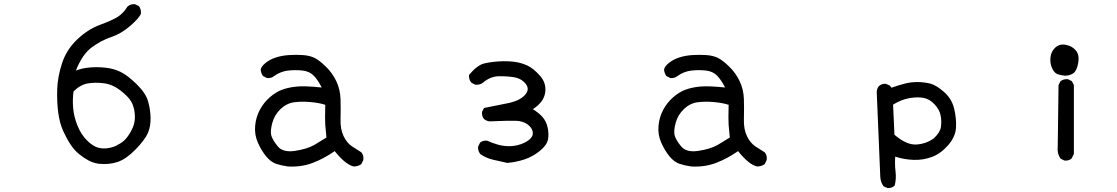

<svg xmlns="http://www.w3.org/2000/svg" viewBox="-20 -800 5540 952"><path d="M467.8 11.7Q442.4 7.8 419.9 -3.9Q397.5 -15.6 373 -35.2Q348.6 -54.7 329.1 -84.5Q309.6 -114.3 292.5 -152.3Q275.4 -190.4 268.6 -243.2Q261.7 -295.9 263.7 -357.4Q265.6 -418.9 287.6 -486.3Q309.6 -553.7 362.3 -604Q415 -654.3 475.6 -676.8Q536.1 -699.2 563.5 -716.3Q590.8 -733.4 612.3 -767.6Q627.9 -781.2 649.4 -779.3L668.9 -769.5Q680.7 -753.9 678.7 -732.4Q670.9 -710.9 626 -671.9Q581.1 -632.8 531.2 -616.2Q481.4 -599.6 434.6 -564.9Q387.7 -530.3 356.4 -450.2Q385.7 -461.9 423.8 -465.3Q461.9 -468.8 502.9 -464.4Q543.9 -460 578.1 -443.4Q612.3 -426.8 657.2 -382.8Q702.1 -338.9 713.9 -298.8Q725.6 -258.8 726.6 -215.8Q727.5 -172.9 712.9 -139.6Q698.2 -106.4 652.3 -59.1Q606.4 -11.7 563.5 2.9Q520.5 17.6 467.8 11.7ZM563.5 -82Q588.9 -93.8 606.4 -114.7Q624 -135.7 637.7 -166Q651.4 -196.3 648.4 -233.4Q645.5 -270.5 630.9 -295.9Q616.2 -321.3 577.1 -351.6Q538.1 -381.8 494.6 -387.2Q451.2 -392.6 414.6 -386.2Q377.9 -379.9 344.7 -346.7Q338.9 -307.6 342.8 -263.7Q346.7 -219.7 364.3 -176.8Q381.8 -133.8 410.2 -105Q438.5 -76.2 464.8 -68.4Q491.2 -60.5 521 -66.4Q550.8 -72.3 563.5 -82Z M1407.2 25.4Q1377.9 21.5 1350.6 12.7Q1323.2 3.9 1299.8 -24.4Q1276.4 -52.7 1258.8 -92.3Q1241.2 -131.8 1245.1 -175.8Q1249 -219.7 1268.6 -255.9Q1288.1 -292 1317.4 -317.4Q1346.7 -342.8 1377 -354.5Q1407.2 -366.2 1448.7 -370.6Q1490.2 -375 1575.2 -366.2Q1556.6 -403.3 1535.6 -424.8Q1514.6 -446.3 1480.5 -450.2Q1446.3 -454.1 1409.2 -450.2Q1372.1 -446.3 1338.9 -422.9Q1325.2 -411.1 1303.7 -413.1L1284.2 -422.9Q1274.4 -436.5 1272.5 -454.1Q1274.4 -469.7 1295.9 -487.3Q1317.4 -504.9 1346.7 -514.6Q1376 -524.4 1412.1 -526.9Q1448.2 -529.3 1482.4 -526.9Q1516.6 -524.4 1540 -512.7Q1563.5 -501 1595.7 -469.7Q1627.9 -438.5 1647.5 -397.5Q1667 -356.4 1668.5 -308.1Q1669.9 -259.8 1668.5 -209.5Q1667 -159.2 1683.6 -125Q1700.2 -90.8 1726.1 -73.7Q1752 -56.6 1771.5 -44.9Q1785.2 -29.3 1781.2 -5.9L1771.5 13.7Q1755.9 25.4 1733.4 25.4Q1692.4 15.6 1639.6 -50.8Q1586.9 -13.7 1530.3 7.8Q1473.6 29.3 1407.2 25.4ZM1538.1 -81.1 1598.6 -118.2Q1594.7 -155.3 1592.8 -180.7Q1590.8 -206.1 1592.8 -280.3Q1563.5 -290 1520 -293.9Q1476.6 -297.9 1439 -293Q1401.4 -288.1 1371.1 -259.3Q1340.8 -230.5 1330.1 -190.4Q1319.3 -150.4 1325.2 -128.4Q1331.1 -106.4 1356.9 -74.7Q1382.8 -43 1441.9 -51.8Q1501 -60.5 1538.1 -81.1Z M2495.1 7.8Q2460 0 2425.8 -7.8Q2391.6 -15.6 2362.3 -35.2Q2348.6 -51.8 2350.6 -73.2L2360.4 -92.8Q2374 -104.5 2395.5 -102.5Q2420.9 -90.8 2448.2 -83Q2475.6 -75.2 2504.9 -75.2Q2534.2 -75.2 2562.5 -85Q2590.8 -94.7 2608.4 -111.3Q2626 -127.9 2621.1 -148.4Q2616.2 -168.9 2593.8 -184.6Q2571.3 -200.2 2536.1 -201.2Q2501 -202.1 2407.2 -198.2Q2391.6 -200.2 2379.9 -210Q2368.2 -223.6 2370.1 -245.1L2379.9 -264.6Q2438.5 -276.4 2497.1 -288.1Q2555.7 -299.8 2582 -328.1Q2608.4 -356.4 2586.9 -383.8Q2565.4 -411.1 2528.3 -417Q2491.2 -422.9 2451.2 -421.9Q2411.1 -420.9 2374 -389.6Q2358.4 -377.9 2336.9 -379.9L2317.4 -389.6Q2303.7 -405.3 2305.7 -428.7Q2346.7 -477.5 2380.9 -485.4Q2415 -493.2 2454.6 -495.6Q2494.1 -498 2528.8 -493.7Q2563.5 -489.3 2593.8 -475.6Q2624 -461.9 2657.2 -424.8Q2690.4 -387.7 2683.1 -340.3Q2675.8 -293 2622.1 -258.8Q2653.3 -239.3 2670.9 -218.8Q2688.5 -198.2 2695.3 -168Q2702.1 -137.7 2697.3 -109.4Q2692.4 -81.1 2657.2 -52.2Q2622.1 -23.4 2581.1 -9.8Q2540 3.9 2495.1 7.8Z M3407.2 25.4Q3377.9 21.5 3350.6 12.7Q3323.2 3.9 3299.8 -24.4Q3276.4 -52.7 3258.8 -92.3Q3241.2 -131.8 3245.1 -175.8Q3249 -219.7 3268.6 -255.9Q3288.1 -292 3317.4 -317.4Q3346.7 -342.8 3377 -354.5Q3407.2 -366.2 3448.7 -370.6Q3490.2 -375 3575.2 -366.2Q3556.6 -403.3 3535.6 -424.8Q3514.6 -446.3 3480.5 -450.2Q3446.3 -454.1 3409.2 -450.2Q3372.1 -446.3 3338.9 -422.9Q3325.2 -411.1 3303.7 -413.1L3284.2 -422.9Q3274.4 -436.5 3272.5 -454.1Q3274.4 -469.7 3295.9 -487.3Q3317.4 -504.9 3346.7 -514.6Q3376 -524.4 3412.1 -526.9Q3448.2 -529.3 3482.4 -526.9Q3516.6 -524.4 3540 -512.7Q3563.5 -501 3595.7 -469.7Q3627.9 -438.5 3647.5 -397.5Q3667 -356.4 3668.5 -308.1Q3669.9 -259.8 3668.5 -209.5Q3667 -159.2 3683.6 -125Q3700.2 -90.8 3726.1 -73.7Q3752 -56.6 3771.5 -44.9Q3785.2 -29.3 3781.2 -5.9L3771.5 13.7Q3755.9 25.4 3733.4 25.4Q3692.4 15.6 3639.6 -50.8Q3586.9 -13.7 3530.3 7.8Q3473.6 29.3 3407.2 25.4ZM3538.1 -81.1 3598.6 -118.2Q3594.7 -155.3 3592.8 -180.7Q3590.8 -206.1 3592.8 -280.3Q3563.5 -290 3520 -293.9Q3476.6 -297.9 3439 -293Q3401.4 -288.1 3371.1 -259.3Q3340.8 -230.5 3330.1 -190.4Q3319.3 -150.4 3325.2 -128.4Q3331.1 -106.4 3356.9 -74.7Q3382.8 -43 3441.9 -51.8Q3501 -60.5 3538.1 -81.1Z M4381.8 132.8 4361.3 124Q4345.7 103.5 4344.7 76.2Q4343.8 48.8 4327.1 -344.7Q4328.1 -360.4 4336.9 -372.1Q4349.6 -384.8 4371.1 -384.8L4391.6 -376L4400.4 -365.2Q4436.5 -377.9 4467.3 -385.7Q4498 -393.6 4531.2 -393.1Q4564.5 -392.6 4593.3 -385.3Q4622.1 -377.9 4660.6 -344.2Q4699.2 -310.5 4710.9 -261.7Q4722.7 -212.9 4720.2 -167.5Q4717.8 -122.1 4681.6 -80.6Q4645.5 -39.1 4602.5 -22.5Q4559.6 -5.9 4511.2 -7.3Q4462.9 -8.8 4418.9 -23.4Q4416 12.7 4420.4 50.3Q4424.8 87.9 4416 120.1Q4403.3 132.8 4381.8 132.8ZM4610.4 -114.3Q4641.6 -143.6 4645.5 -170.9Q4649.4 -198.2 4644 -227.1Q4638.7 -255.9 4614.3 -282.2Q4589.8 -308.6 4560.1 -314.5Q4530.3 -320.3 4489.7 -313.5Q4449.2 -306.6 4408.2 -281.2L4415 -131.8Q4475.6 -80.1 4524.4 -83.5Q4573.2 -86.9 4610.4 -114.3Z M5257.8 -3.9 5238.3 -13.7Q5220.7 -39.1 5224.6 -72.3L5228.5 -377.9L5238.3 -397.5Q5253.9 -409.2 5275.4 -407.2L5294.9 -397.5L5304.7 -377.9V-37.1L5293 -13.7Q5279.3 -2 5257.8 -3.9ZM5259.8 -424.8Q5240.2 -426.8 5224.1 -432.1Q5208 -437.5 5196.8 -461.4Q5185.5 -485.4 5188.5 -515.1Q5191.4 -544.9 5212.9 -564.5Q5234.4 -584 5265.6 -577.6Q5296.9 -571.3 5314.9 -549.3Q5333 -527.3 5326.2 -488.3Q5319.3 -449.2 5302.2 -437Q5285.2 -424.8 5259.8 -424.8Z"/></svg>

Font: JasonHandwriting2
Style: Regular
Weight: 400
Version: Version 1.05.10